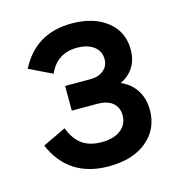

<svg xmlns="http://www.w3.org/2000/svg" viewBox="-72 -870 482 533"><g transform="rotate(-15 169.0 -604.0)"><path d="M178 -399Q63 -399 19 -501L86 -533Q98 -501 119.5 -485Q141 -469 176 -469Q211 -469 231 -484.5Q251 -500 251 -526Q251 -549 235.5 -562Q220 -575 191 -575H118V-646H191Q214 -646 228.5 -658Q243 -670 243 -690Q243 -713 225 -726.5Q207 -740 177 -740Q119 -740 96 -687L30 -719Q76 -809 180 -809Q243 -809 281.5 -778.5Q320 -748 320 -697Q320 -667 306.5 -646Q293 -625 269 -614Q297 -602 312.5 -578Q328 -554 328 -521Q328 -466 287.5 -432.5Q247 -399 178 -399Z"/></g></svg>

Font: NT Somic Medium
Style: Regular
Weight: 500
Designer: Ravid Balaliev — lead type designer, mastering
Michael Voronin — secret advisor, marketing
Ivan Kovalenko — best boy
Foundry: NT Type
Version: Version 0.7